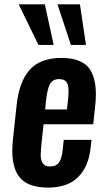

<svg xmlns="http://www.w3.org/2000/svg" viewBox="-20 -853 484 882"><path d="M156.7 -646.5 65.9 -833H186L226.6 -646.5ZM305.7 -646.5 244.1 -833H347.2L375 -646.5ZM201.2 8.8Q101.6 8.8 64.5 -45.9Q36.1 -87.9 36.6 -161.1Q36.6 -183.6 39.1 -209L56.2 -368.2Q67.4 -477.1 116.2 -532Q165 -586.9 262.7 -586.9Q314.9 -586.9 348.9 -571Q382.8 -555.2 398.4 -525.4Q415 -495.1 418.9 -452.1Q420.4 -436 420.4 -418Q420.4 -388.7 416 -354.5L408.2 -282.2H180.2L170.9 -197.3Q168 -168 167 -143.6Q167 -141.1 167 -138.2Q167 -117.2 176.3 -103.5Q186.5 -87.9 210.4 -88.4Q239.3 -88.4 252 -108.2Q264.6 -127.9 268.1 -166L272.9 -210.4H400.4L396.5 -176.3Q387.2 -86.4 338.1 -38.8Q289.1 8.8 201.2 8.8ZM187.5 -350.1H287.6L293.5 -405.3Q294.9 -420.4 294.9 -432.6Q294.9 -457 289.1 -469.7Q280.3 -489.3 252 -489.7Q222.7 -489.7 210 -467.8Q197.3 -445.8 190.9 -386.7Z"/></svg>

Font: Oswald
Style: Medium
Weight: 500
Designer: Vernon Adams
Foundry: Vernon Adams
Version: 3.0; ttfautohint (v0.94.23-7a4d-dirty) -l 8 -r 50 -G 150 -x 